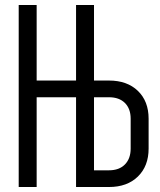

<svg xmlns="http://www.w3.org/2000/svg" viewBox="-20 -750 640 770"><path d="M55 0V-730H127V-427H285V-730H357V-427H417Q490 -427 533 -385.5Q576 -344 576 -274V-154Q576 -84 533 -42Q490 0 417 0H285V-360H127V0ZM417 -67Q458 -67 481 -90.5Q504 -114 504 -154V-274Q504 -314 481 -337Q458 -360 417 -360H357V-67Z"/></svg>

Font: JetBrains Mono Semi Light
Style: Regular
Weight: 350
Monospace: yes
Designer: Philipp Nurullin, Konstantin Bulenkov
Foundry: JetBrains
Version: 2.002